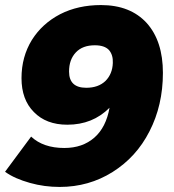

<svg xmlns="http://www.w3.org/2000/svg" viewBox="-29 -730 686 759"><path d="M225 -145C170 -145 126 -160 94 -190L-9 -51C17 -32 50 -18 89 -7C128 4 167 9 207 9C284 9 354 -11 416 -50C478 -89 527 -142 562 -211C597 -279 615 -356 615 -442C615 -525 594 -591 551 -639C508 -686 448 -710 370 -710C310 -710 256 -698 209 -674C161 -649 124 -615 97 -572C70 -528 56 -478 56 -421C56 -365 72 -320 105 -287C137 -254 181 -237 237 -237C304 -237 359 -259 404 -304C395 -253 375 -213 344 -186C313 -159 274 -145 225 -145ZM271 -523C289 -542 314 -551 346 -551C371 -551 390 -545 402 -532C413 -519 418 -502 417 -481C416 -452 406 -428 388 -410C369 -392 344 -383 312 -383C267 -383 244 -404 244 -447C244 -479 253 -504 271 -523Z"/></svg>

Font: Argentum Sans ExtraBold
Style: Italic
Weight: 800
Italic angle: -11.3°
Designer: Julieta Ulanovsky
Foundry: Julieta Ulanovsky
Version: Version 5.001;February 15, 2019;FontCreator 11.5.0.2425 64-b